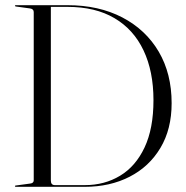

<svg xmlns="http://www.w3.org/2000/svg" viewBox="-20 -720 718 740"><path d="M37.5 -2.5Q37.5 -5 41 -5L96 -12.5Q110 -14 110 -25V-673.5Q110 -685.5 95.5 -687.5L41 -695Q37.5 -696 37.5 -697.5Q37.5 -700 41 -700H240Q361 -700 451.5 -652.8Q542 -605.5 591.8 -520.8Q641.5 -436 641.5 -322.5Q641.5 -222 598.2 -149.8Q555 -77.5 479.5 -38.8Q404 0 307 0H41Q37.5 0 37.5 -2.5ZM307 -6.5Q383 -6.5 443 -42.8Q503 -79 537.2 -151.8Q571.5 -224.5 571.5 -334Q571.5 -445 533.2 -525.8Q495 -606.5 421.2 -650Q347.5 -693.5 240.5 -693.5H176V-24Q176 -6.5 191.5 -6.5Z"/></svg>

Font: Fraunces 144pt S000 Light
Style: Regular
Weight: 300
Version: Version 1.000; ttfautohint (v1.8.3)